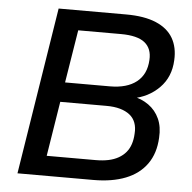

<svg xmlns="http://www.w3.org/2000/svg" viewBox="-51 -756 807 807"><g transform="rotate(5 352.5 -352.5)"><path d="M52 0 164 -705H449Q526 -705 575.5 -684Q625 -663 647.5 -624Q670 -585 667 -531Q664 -460 618.5 -414Q573 -368 505 -356V-365Q544 -358 574 -336.5Q604 -315 619.5 -281Q635 -247 632 -201Q629 -135 597 -90Q565 -45 508 -22.5Q451 0 372 0ZM168 -84H374Q404 -84 428 -89Q452 -94 470.5 -104.5Q489 -115 501.5 -130Q514 -145 520.5 -165Q527 -185 528 -209Q530 -235 522.5 -255Q515 -275 498.5 -288Q482 -301 457.5 -308Q433 -315 400 -315H205ZM218 -398H407Q479 -398 519.5 -430Q560 -462 563 -523Q566 -571 535 -596Q504 -621 434 -621H254Z"/></g></svg>

Font: Nunito Sans 10pt SemiBold
Style: Italic
Weight: 600
Italic angle: -9°
Designer: Vernon Adams
Foundry: Vernon Adams
Version: Version 3.101;gftools[0.9.27]